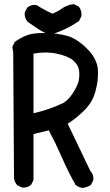

<svg xmlns="http://www.w3.org/2000/svg" viewBox="-20 -878 540 943"><path d="M384.8 44.9Q366.2 42.5 352.1 30.8L350.6 29.8L350.1 28.3Q312.5 -38.6 282.2 -108.9Q253.4 -174.8 219.7 -237.8L144.5 -219.7V3.9V6.3L143.6 8.3L133.8 27.8L132.8 29.8L131.3 30.8Q125.5 35.6 118.9 38.6Q112.3 41.5 104.7 42.5Q97.2 43.5 88.9 43H86.9L85.4 42L65.9 32.2L64 31.2L63 29.8Q51.3 15.6 48.8 -2.9V-3.4V-3.9L44.9 -620.1L41 -645L40.5 -647.9L42 -650.9L51.8 -670.4L52.7 -672.9L55.2 -673.8Q81.1 -692.4 110.4 -704.1Q140.6 -716.8 200.7 -715.8Q230.5 -715.3 257.1 -712.2Q283.7 -709 307.1 -702.6Q355.5 -690.4 406.2 -640.1Q418.9 -627.9 428.7 -615Q438.5 -602.1 445.3 -588.9Q452.1 -575.7 456.1 -562.3Q460 -548.8 460.9 -535.2Q463.9 -483.4 448.7 -429.2Q444.8 -415 439.5 -402.1Q434.1 -389.2 426.8 -377.2Q419.4 -365.2 410.4 -354Q401.4 -342.8 390.6 -332.5Q352.5 -295.4 312.5 -270.5L423.3 -39.1Q440.9 -20.5 438.5 4.9V6.8L437.5 8.3L427.7 27.8L426.3 30.3L424.3 31.7Q418.5 35.2 412.4 37.8Q406.2 40.5 399.9 42.2Q393.6 43.9 386.7 44.9H385.7ZM280.3 -367.2Q295.4 -373.5 309.6 -386.2Q323.7 -398.9 336.4 -418.5Q362.8 -458 367.2 -484.9Q372.1 -512.7 367.2 -537.1Q363.3 -560.1 339.4 -581.1Q314.9 -602.5 259.3 -614.3Q206.5 -626 144.5 -614.7V-321.8Q156.7 -324.7 168 -327.6Q179.2 -330.6 190.2 -333.7Q201.2 -336.9 211.4 -340.3Q247.6 -352.1 279.8 -367.2ZM223.1 -707.5Q213.9 -710.9 204.6 -715.1Q195.3 -719.2 186.3 -724.4Q177.2 -729.5 168.5 -734.9Q143.1 -751.5 117.7 -769.5L116.7 -770L115.7 -771Q99.1 -789.6 101.6 -815.4V-817.4L102.5 -818.8L112.3 -838.4L113.3 -840.3L114.7 -841.3Q131.3 -856 157.2 -853.5L159.7 -853L161.6 -852.1Q173.8 -844.2 186.3 -836.9Q198.7 -829.6 211.7 -823.2Q224.6 -816.9 237.8 -811Q261.7 -820.3 282.2 -835Q307.6 -853 339.4 -857.4L342.3 -857.9L345.2 -856.4L364.7 -846.7L366.7 -845.7L368.2 -843.8Q382.3 -825.2 379.9 -799.8V-797.9L378.9 -796.4L369.1 -776.9L368.2 -774.4L365.7 -773.4Q334 -751.5 300.3 -735.4Q266.1 -719.2 229.5 -707.5L226.6 -706.5Z"/></svg>

Font: NaikaiFont
Style: Bold
Weight: 700
Version: Version 1.89